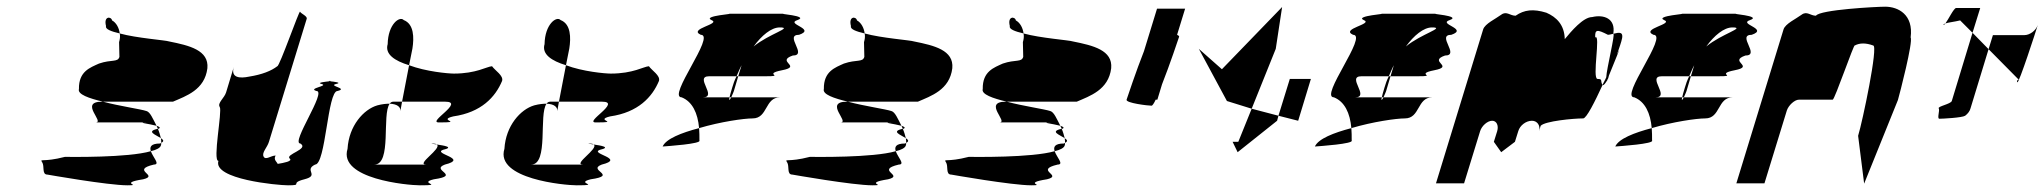

<svg xmlns="http://www.w3.org/2000/svg" viewBox="-20 -736 6112 574"><path d="M106 -251C114 -239 104 -214 122 -214C122 -214 303 -182 361 -182C408 -182 331 -188 408 -200C458 -212 368 -227 440 -244C460 -244 437 -266 431 -284C362 -264 189 -267 174 -267C108 -250 98 -263 106 -251ZM216 -470C211 -454 246 -442 288 -432H497C536 -449 592 -467 600 -532C605 -586 546 -600 486 -612C475 -616 388 -622 338 -636C340 -626 338 -617 336 -610L337 -566C332 -549 314 -559 276 -546C250 -534 215 -523 216 -470ZM297 -658C294 -649 312 -642 338 -636C336 -652 328 -668 315 -675C313 -687 289 -689 297 -658ZM266 -370H418C386 -370 426 -366 448 -360C437 -381 429 -401 418 -404C400 -410 336 -419 288 -432H285C215 -432 294 -370 266 -370ZM448 -360C449 -357 451 -354 452 -351H454C461 -354 457 -357 448 -360ZM431 -284C448 -288 459 -294 461 -301C462 -303 462 -306 462 -309C461 -308 460 -308 459 -307C430 -307 427 -296 431 -284ZM452 -351C415 -343 446 -333 461 -323C459 -331 456 -342 452 -351ZM461 -323C462 -318 462 -313 462 -309C472 -314 468 -318 461 -323Z M637 -416C645 -404 615 -255 633 -255C616 -200 810 -182 841 -182C889 -182 843 -188 890 -200C937 -212 887 -227 922 -244C954 -244 959 -464 989 -464C1023 -472 959 -479 985 -485C1004 -489 978 -492 966 -493C955 -492 925 -489 941 -485C965 -479 898 -472 926 -464C958 -464 848 -307 878 -307C905 -290 832 -275 846 -262C856 -254 828 -249 810 -246C810 -250 796 -258 804 -271C790 -271 774 -256 768 -268C762 -280 779 -295 784 -312L897 -680C899 -688 880 -695 877 -701C875 -707 816 -538 809 -538C791 -524 763 -513 725 -507C697 -501 669 -503 679 -536L656 -460C651 -443 629 -428 637 -416ZM966 -493C971 -494 973 -494 966 -494C959 -494 961 -494 966 -493Z M1019 -291C991 -201 1199 -182 1235 -182C1313 -182 1227 -188 1277 -200C1361 -212 1265 -227 1310 -244C1383 -262 1273 -276 1304 -288C1340 -296 1306 -301 1286 -304C1302 -292 1222 -244 1254 -244H1099C1152 -244 1121 -394 1145 -426C1135 -426 1123 -425 1108 -421C1067 -409 1023 -360 1019 -291ZM1139 -604C1130 -574 1160 -554 1203 -541L1213 -591C1218 -623 1218 -664 1187 -676C1175 -689 1140 -664 1139 -604ZM1145 -426C1168 -425 1178 -416 1177 -404L1182 -432H1156C1151 -432 1148 -430 1145 -426ZM1203 -541 1182 -432H1311C1371 -432 1256 -370 1292 -370C1370 -370 1285 -376 1335 -388C1419 -400 1461 -446 1481 -494C1486 -510 1460 -525 1451 -538C1435 -537 1404 -516 1337 -516C1320 -516 1253 -522 1203 -541ZM1286 -304C1284 -306 1279 -307 1273 -307C1265 -307 1274 -306 1286 -304Z M1488 -291C1460 -201 1668 -182 1704 -182C1782 -182 1696 -188 1746 -200C1830 -212 1734 -227 1779 -244C1852 -262 1742 -276 1773 -288C1809 -296 1775 -301 1755 -304C1771 -292 1691 -244 1723 -244H1568C1621 -244 1590 -394 1614 -426C1604 -426 1592 -425 1577 -421C1536 -409 1492 -360 1488 -291ZM1608 -604C1599 -574 1629 -554 1672 -541L1682 -591C1687 -623 1687 -664 1656 -676C1644 -689 1609 -664 1608 -604ZM1614 -426C1637 -425 1647 -416 1646 -404L1651 -432H1625C1620 -432 1617 -430 1614 -426ZM1672 -541 1651 -432H1780C1840 -432 1725 -370 1761 -370C1839 -370 1754 -376 1804 -388C1888 -400 1930 -446 1950 -494C1955 -510 1929 -525 1920 -538C1904 -537 1873 -516 1806 -516C1789 -516 1722 -522 1672 -541ZM1755 -304C1753 -306 1748 -307 1742 -307C1734 -307 1743 -306 1755 -304Z M1961 -298C1975 -299 2078 -306 2071 -316C2071 -329 2071 -341 2070 -353C2017 -339 1971 -321 1961 -298ZM2018 -445C2050 -432 2066 -398 2070 -353C2134 -372 2204 -382 2230 -382C2276 -382 2266 -445 2312 -445H2166C2162 -437 2158 -433 2161 -445H2081C2127 -445 2054 -508 2100 -508H2182C2187 -519 2191 -530 2197 -541L2187 -508H2268C2331 -508 2257 -514 2318 -526C2380 -538 2298 -552 2350 -570C2396 -570 2323 -632 2369 -632C2421 -650 2327 -664 2364 -676C2402 -689 2297 -695 2325 -695H2157C2185 -695 2078 -689 2107 -676C2137 -664 2036 -650 2075 -632C2121 -632 1973 -445 2018 -445ZM2169 -474C2165 -460 2162 -451 2161 -445H2166C2170 -453 2174 -464 2174 -464L2187 -508H2182C2176 -496 2172 -485 2169 -474ZM2233 -597C2257 -630 2286 -654 2311 -654C2353 -654 2279 -635 2233 -597Z M2333 -251C2341 -239 2331 -214 2349 -214C2349 -214 2530 -182 2588 -182C2635 -182 2558 -188 2635 -200C2685 -212 2595 -227 2667 -244C2687 -244 2664 -266 2658 -284C2589 -264 2416 -267 2401 -267C2335 -250 2325 -263 2333 -251ZM2443 -470C2438 -454 2473 -442 2515 -432H2724C2763 -449 2819 -467 2827 -532C2832 -586 2773 -600 2713 -612C2702 -616 2615 -622 2565 -636C2567 -626 2565 -617 2563 -610L2564 -566C2559 -549 2541 -559 2503 -546C2477 -534 2442 -523 2443 -470ZM2524 -658C2521 -649 2539 -642 2565 -636C2563 -652 2555 -668 2542 -675C2540 -687 2516 -689 2524 -658ZM2493 -370H2645C2613 -370 2653 -366 2675 -360C2664 -381 2656 -401 2645 -404C2627 -410 2563 -419 2515 -432H2512C2442 -432 2521 -370 2493 -370ZM2675 -360C2676 -357 2678 -354 2679 -351H2681C2688 -354 2684 -357 2675 -360ZM2658 -284C2675 -288 2686 -294 2688 -301C2689 -303 2689 -306 2689 -309C2688 -308 2687 -308 2686 -307C2657 -307 2654 -296 2658 -284ZM2679 -351C2642 -343 2673 -333 2688 -323C2686 -331 2683 -342 2679 -351ZM2688 -323C2689 -318 2689 -313 2689 -309C2699 -314 2695 -318 2688 -323Z M2808 -251C2816 -239 2806 -214 2824 -214C2824 -214 3005 -182 3063 -182C3110 -182 3033 -188 3110 -200C3160 -212 3070 -227 3142 -244C3162 -244 3139 -266 3133 -284C3064 -264 2891 -267 2876 -267C2810 -250 2800 -263 2808 -251ZM2918 -470C2913 -454 2948 -442 2990 -432H3199C3238 -449 3294 -467 3302 -532C3307 -586 3248 -600 3188 -612C3177 -616 3090 -622 3040 -636C3042 -626 3040 -617 3038 -610L3039 -566C3034 -549 3016 -559 2978 -546C2952 -534 2917 -523 2918 -470ZM2999 -658C2996 -649 3014 -642 3040 -636C3038 -652 3030 -668 3017 -675C3015 -687 2991 -689 2999 -658ZM2968 -370H3120C3088 -370 3128 -366 3150 -360C3139 -381 3131 -401 3120 -404C3102 -410 3038 -419 2990 -432H2987C2917 -432 2996 -370 2968 -370ZM3150 -360C3151 -357 3153 -354 3154 -351H3156C3163 -354 3159 -357 3150 -360ZM3133 -284C3150 -288 3161 -294 3163 -301C3164 -303 3164 -306 3164 -309C3163 -308 3162 -308 3161 -307C3132 -307 3129 -296 3133 -284ZM3154 -351C3117 -343 3148 -333 3163 -323C3161 -331 3158 -342 3154 -351ZM3163 -323C3164 -318 3164 -313 3164 -309C3174 -314 3170 -318 3163 -323Z M3348 -438C3345 -428 3412 -420 3423 -420C3425 -420 3430 -427 3435 -438H3440L3454 -484C3477 -542 3503 -620 3505 -626C3506 -628 3503 -630 3499 -632L3523 -710H3439L3400 -583C3377 -525 3350 -444 3348 -438Z M3564 -590 3648 -434 3722 -411 3794 -590 3813 -715 3633 -529ZM3665 -312 3680 -281 3798 -375 3802 -390 3722 -411 3682 -312ZM3802 -390 3861 -375 3899 -500H3836Z M3911 -298C3925 -299 4028 -306 4021 -316C4021 -329 4021 -341 4020 -353C3967 -339 3921 -321 3911 -298ZM3968 -445C4000 -432 4016 -398 4020 -353C4084 -372 4154 -382 4180 -382C4226 -382 4216 -445 4262 -445H4116C4112 -437 4108 -433 4111 -445H4031C4077 -445 4004 -508 4050 -508H4132C4137 -519 4141 -530 4147 -541L4137 -508H4218C4281 -508 4207 -514 4268 -526C4330 -538 4248 -552 4300 -570C4346 -570 4273 -632 4319 -632C4371 -650 4277 -664 4314 -676C4352 -689 4247 -695 4275 -695H4107C4135 -695 4028 -689 4057 -676C4087 -664 3986 -650 4025 -632C4071 -632 3923 -445 3968 -445ZM4119 -474C4115 -460 4112 -451 4111 -445H4116C4120 -453 4124 -464 4124 -464L4137 -508H4132C4126 -496 4122 -485 4119 -474ZM4183 -597C4207 -630 4236 -654 4261 -654C4303 -654 4229 -635 4183 -597Z M4273 -188H4357L4405 -344C4410 -360 4427 -375 4441 -375C4454 -375 4461 -361 4456 -344L4446 -312L4468 -281L4509 -312L4519 -344C4524 -361 4542 -375 4560 -375C4576 -375 4586 -360 4581 -344L4586 -360C4599 -374 4684 -382 4713 -382C4723 -382 4748 -432 4771 -482C4763 -494 4773 -500 4756 -500C4739 -500 4766 -637 4749 -624C4748 -648 4754 -649 4787 -632C4792 -632 4798 -634 4803 -635C4811 -682 4773 -693 4740 -685C4713 -685 4677 -642 4658 -619C4657 -662 4633 -685 4603 -698C4564 -710 4537 -707 4511 -689C4494 -689 4484 -704 4468 -692C4452 -680 4419 -665 4414 -648ZM4803 -634C4810 -639 4783 -530 4782 -505C4779 -497 4774 -490 4771 -482C4772 -480 4777 -483 4781 -490C4782 -491 4784 -494 4787 -499L4785 -498L4786 -500H4787C4789 -504 4789 -509 4792 -515C4806 -548 4822 -591 4819 -580C4822 -589 4820 -585 4814 -573C4822 -595 4827 -612 4827 -612C4837 -644 4820 -639 4803 -635ZM4787 -500V-499Z M4809 -298C4823 -299 4926 -306 4919 -316C4919 -329 4919 -341 4918 -353C4865 -339 4819 -321 4809 -298ZM4866 -445C4898 -432 4914 -398 4918 -353C4982 -372 5052 -382 5078 -382C5124 -382 5114 -445 5160 -445H5014C5010 -437 5006 -433 5009 -445H4929C4975 -445 4902 -508 4948 -508H5030C5035 -519 5039 -530 5045 -541L5035 -508H5116C5179 -508 5105 -514 5166 -526C5228 -538 5146 -552 5198 -570C5244 -570 5171 -632 5217 -632C5269 -650 5175 -664 5212 -676C5250 -689 5145 -695 5173 -695H5005C5033 -695 4926 -689 4955 -676C4985 -664 4884 -650 4923 -632C4969 -632 4821 -445 4866 -445ZM5017 -474C5013 -460 5010 -451 5009 -445H5014C5018 -453 5022 -464 5022 -464L5035 -508H5030C5024 -496 5020 -485 5017 -474ZM5081 -597C5105 -630 5134 -654 5159 -654C5201 -654 5127 -635 5081 -597Z M5171 -188H5255L5322 -406C5327 -421 5345 -438 5358 -438H5459C5465 -438 5523 -607 5525 -600C5540 -608 5558 -608 5580 -600C5596 -600 5548 -372 5535 -330L5553 -187L5654 -437C5659 -454 5700 -612 5692 -624C5701 -692 5655 -716 5616 -716C5590 -716 5420 -707 5409 -689C5392 -689 5382 -704 5366 -692C5350 -680 5317 -665 5312 -648Z M5790 -662C5791 -661 5794 -663 5796 -666C5793 -665 5789 -663 5790 -662ZM5796 -666C5805 -669 5824 -671 5840 -675L5877 -638L5900 -712H5828C5821 -712 5805 -678 5796 -666ZM5776 -412C5780 -406 5770 -381 5778 -381C5787 -381 5846 -384 5855 -390C5863 -396 5869 -404 5871 -412L5925 -589L5877 -638L5815 -434C5812 -425 5772 -418 5776 -412ZM5925 -589 6013 -500C6021 -500 6006 -497 6011 -490C6015 -484 6068 -647 6072 -661C6066 -644 6048 -631 6032 -631H5938ZM6072 -661V-662Z"/></svg>

Font: bitstorm
Style: excnobl
Weight: 400
Version: Version 0.2